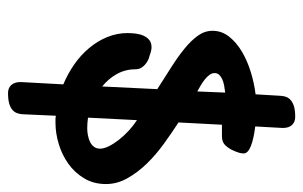

<svg xmlns="http://www.w3.org/2000/svg" viewBox="-162 -486 773 490"><g transform="rotate(90 225.0 -241.5)"><path d="M225.1 -571.8Q225.6 -579.1 228 -585.4Q230.5 -591.8 236.6 -596.9Q242.7 -602.1 252.9 -605Q263.2 -607.9 278.8 -607.9Q291.5 -607.9 299.3 -599.9Q307.1 -591.8 307.1 -576.2L303.2 -505.9Q335 -502 353.5 -494.6Q372.1 -487.3 372.1 -476.1Q372.1 -471.7 370.6 -465.6Q369.1 -459.5 362.8 -445.8Q356 -433.1 348.4 -427Q340.8 -420.9 328.1 -420.9H298.8L293 -310.1Q319.3 -293 347.4 -272.7Q375.5 -252.4 398.2 -229Q420.9 -205.6 435.5 -179.4Q450.2 -153.3 450.2 -125Q450.2 -93.3 435.5 -69.1Q420.9 -44.9 398.2 -28.8Q375.5 -12.7 347.9 -4.4Q320.3 3.9 293.9 3.9Q289.6 3.9 285.2 3.9Q280.8 3.9 275.9 2.9L272 88.9Q271.5 96.2 269 102.5Q266.6 108.9 260.7 114Q254.9 119.1 244.4 122.1Q233.9 125 217.8 125Q205.1 125 197.5 116.7Q189.9 108.4 189.9 92.8L195.8 -16.1Q168.9 -27.3 145 -43.9Q121.1 -60.5 103.3 -81.8Q85.4 -103 75.2 -127.9Q64.9 -152.8 64.9 -180.2Q64.9 -190.9 66.4 -201.9Q67.9 -212.9 72 -221.7Q76.2 -230.5 83 -235.8Q89.8 -241.2 101.1 -241.2Q105 -241.2 108.2 -240.5Q111.3 -239.7 115.2 -238.8L124 -235.8Q129.4 -234.9 135.3 -231.7Q141.1 -228.5 146 -224.1Q150.9 -219.7 154.1 -213.9Q157.2 -208 157.2 -201.2Q157.2 -175.3 168.9 -153.6Q180.7 -131.8 201.2 -115.2L208 -255.9Q178.2 -274.9 151.4 -292Q124.5 -309.1 104 -325.9Q83.5 -342.8 71.3 -359.9Q59.1 -377 59.1 -397Q59.1 -420.4 74 -439.2Q88.9 -458 112.3 -471.9Q135.7 -485.8 164.6 -494.6Q193.4 -503.4 221.2 -506.8ZM280.8 -79.1Q287.6 -78.1 294.4 -77.6Q301.3 -77.1 308.1 -77.1Q316.9 -77.1 325.9 -78.9Q335 -80.6 342.5 -84.2Q350.1 -87.9 355 -94.2Q359.9 -100.6 359.9 -109.9Q359.9 -119.6 353.8 -132.1Q347.7 -144.5 337.6 -157.5Q327.6 -170.4 314.5 -182.6Q301.3 -194.8 287.1 -204.1ZM167 -401.9Q167 -395.5 171.4 -389.4Q175.8 -383.3 182.6 -377.7Q189.5 -372.1 197.8 -367.2Q206.1 -362.3 213.9 -357.9L216.8 -429.2Q207.5 -428.2 198.5 -426.5Q189.5 -424.8 182.6 -421.6Q175.8 -418.5 171.4 -413.8Q167 -409.2 167 -401.9Z"/></g></svg>

Font: Gochi Hand
Style: Regular
Weight: 400
Designer: Juan Pablo del Peral
Foundry: Juan Pablo del Peral
Version: Version 1.001